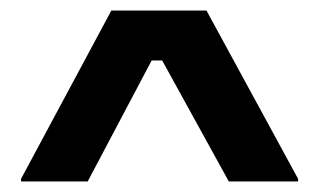

<svg xmlns="http://www.w3.org/2000/svg" viewBox="-20 -670 607 365"><path d="M20 -325H146.7L268.3 -555H288.3L415 -325H546.7V-330L372.5 -650H191.7L20 -330Z"/></svg>

Font: Familjen Grotesk GF
Style: Bold
Weight: 700
Designer: Anders Wikstroem, Jonas Baeckman, Matilda Gysing, Kristian Moeller
Foundry: Familjen STHLM AB
Version: Version 2.000; Beta; Release 4; Build 6